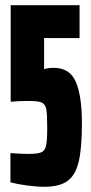

<svg xmlns="http://www.w3.org/2000/svg" viewBox="-20 -708 348 736"><path d="M20 -9V-121Q64 -118 89 -118Q124 -118 138 -124Q152 -130 156.5 -149Q161 -168 161 -217Q161 -270 157.5 -289Q154 -308 140.5 -314.5Q127 -321 91 -321Q50 -321 21 -318V-688H285V-562H149V-443Q166 -448 186 -448Q247 -448 270.5 -394.5Q294 -341 294 -235Q294 -139 281.5 -87.5Q269 -36 238.5 -14Q208 8 150 8Q121 8 83.5 3Q46 -2 20 -9Z"/></svg>

Font: Saira Ultra Condensed Black
Style: Regular
Weight: 900
Width: 1
Designer: Hector Gatti with collaboration of the Omnibus-Type team
Foundry: Omnibus-Type
Version: Version 1.001; ttfautohint (v1.8)